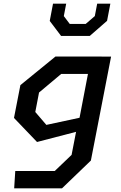

<svg xmlns="http://www.w3.org/2000/svg" viewBox="-20 -830 660 1050"><path d="M57.5 200H319L477 48L587.5 -520.5H536V-521H283.5L91.5 -364.5L56.5 -185L182.5 -53.5L396 -109L371.5 17L279.5 105H63.5ZM173 -217.5 193.5 -324 314.5 -425.5H461L415 -186L233.5 -147ZM252 -715.5 314 -633.5H471L565.5 -716L583.5 -810H511.5L498.5 -742L448.5 -699H361.5L329 -742L342 -810H270Z"/></svg>

Font: Monaspace Krypton Medium
Style: Italic
Weight: 500
Italic angle: -11°
Designer: Riley Cran & the Lettermatic Team
Foundry: Lettermatic
Version: Version 1.101 (Monaspace Krypton)